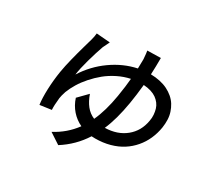

<svg xmlns="http://www.w3.org/2000/svg" viewBox="-169 -972 1294 1245"><g transform="rotate(30 478.0 -350.0)"><path d="M609.7 -187.1Q702.1 -189.3 763.5 -239.2Q824.9 -289.1 838.8 -372.9Q843.4 -396.3 841.6 -418.5Q839.8 -440.7 834.2 -460Q828.5 -479.4 816.1 -495.9Q803.6 -512.4 786.4 -524.7Q769.2 -536.9 744.5 -544.6Q719.8 -552.2 689.6 -554Q681.5 -473 670.8 -409.1Q648.4 -275.2 609.7 -187.1ZM597.7 -758.9 698.2 -761Q698.2 -696.7 695.3 -637.1Q731.9 -636.4 764.4 -629.3Q796.9 -622.2 822.4 -609.4Q848 -596.6 869 -578.7Q889.9 -560.7 903.8 -538.5Q917.6 -516.3 926.1 -490.4Q934.7 -464.5 935.7 -435.7Q936.8 -407 932.2 -376.1Q924.4 -328.1 905.7 -286.2Q887.1 -244.3 857.1 -209.2Q827.1 -174 788 -149Q748.9 -123.9 698.2 -109.9Q647.4 -95.9 589.1 -95.9Q571 -95.9 562.9 -96.9Q501.8 -0.7 404.1 61.1L323.5 8.2Q413 -38.4 473 -120Q429 -140.6 397 -177Q365.1 -213.4 349.4 -262.1L415.8 -329.9Q432.2 -282.7 457.4 -250.9Q482.6 -219.1 520.6 -203.1Q559.7 -287.3 579.9 -409.1Q593.4 -492.2 597.7 -546.9Q550.4 -536.9 505.5 -514.6Q460.6 -492.2 424.9 -463.1Q389.2 -433.9 358.5 -399.1Q327.8 -364.3 306.5 -329.2Q285.2 -294 272 -259.9Q260.3 -224.1 258.2 -206Q251.8 -147.4 254.3 -116.1L168.3 -104Q161.6 -150.6 164.2 -219.8Q166.9 -289.1 177.9 -356.9Q185.7 -403.8 199.6 -459.3Q213.4 -514.9 230.1 -573.5Q246.8 -632.1 249.3 -641Q256.7 -667.6 258.5 -691.1L360.8 -682.9Q355.8 -673.3 347.7 -655.9Q339.5 -638.5 336.6 -633.2Q317.5 -579.9 297.6 -508.7Q277.7 -437.5 271.7 -391Q329.9 -483.3 417.4 -545.3Q505 -607.2 603 -627.8Q604 -644.5 604.4 -697.1Q600.9 -744.7 597.7 -758.9Z"/></g></svg>

Font: Karasuma Gothic
Style: Medium Italic
Weight: 500
Italic angle: 9.39998°
Designer: Rasmus Andersson / Ryoko Nishizuka
Foundry: Genbu
Version: Version 1.00